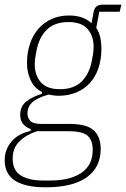

<svg xmlns="http://www.w3.org/2000/svg" viewBox="-35 -586 537 818"><path d="M394 48Q394 127 334.5 169.5Q275 212 159 212Q74 212 29.5 184Q-15 156 -15 96Q-15 51 14 17Q43 -17 95 -28L96 -36Q51 -52 51 -97Q51 -134 78 -154.5Q105 -175 143 -186L144 -194Q112 -210 96 -243.5Q80 -277 80 -316Q80 -363 93 -400.5Q106 -438 129.5 -464.5Q153 -491 186 -505.5Q219 -520 259 -520Q320 -520 355 -487L364 -536Q370 -566 401 -566H482L475 -536H388L375 -467Q387 -450 392 -427Q397 -404 397 -378Q397 -333 384.5 -296Q372 -259 348.5 -233Q325 -207 291 -192.5Q257 -178 215 -178Q203 -178 193 -179.5Q183 -181 172 -183Q124 -170 103 -150.5Q82 -131 82 -103Q82 -84 94 -71Q106 -58 141 -58H261Q335 -58 364.5 -30.5Q394 -3 394 48ZM360 52Q360 12 338.5 -7.5Q317 -27 256 -27H123Q78 -13 48.5 15.5Q19 44 19 89Q19 141 54.5 162Q90 183 145 183H181Q263 183 311.5 150.5Q360 118 360 52ZM220 -206Q280 -206 313 -239Q346 -272 356 -326Q361 -350 362.5 -363.5Q364 -377 364 -385Q364 -433 338 -462.5Q312 -492 257 -492Q197 -492 164 -459Q131 -426 121 -372Q116 -348 114.5 -334.5Q113 -321 113 -313Q113 -265 139 -235.5Q165 -206 220 -206Z"/></svg>

Font: IBM Plex Sans Cond ExtLt
Style: Italic
Weight: 200
Width: 3
Italic angle: -11°
Designer: Mike Abbink, Paul van der Laan, Pieter van Rosmalen
Foundry: Bold Monday
Version: Version 1.3